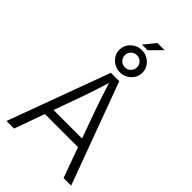

<svg xmlns="http://www.w3.org/2000/svg" viewBox="-318 -1194 1295 1295"><g transform="rotate(45 330.0 -546.0)"><path d="M21.5 0 289.6 -727.5H369.6L638.2 0H565.9L393.1 -477.1Q378.9 -517.6 361.6 -569.6Q344.2 -621.6 320.8 -696.3H337.4Q314.5 -621.1 296.9 -568.6Q279.3 -516.1 265.6 -477.1L93.8 0ZM147.5 -216.3V-276.9H512.7V-216.3ZM303.2 -1010.3 369.6 -1091.8H438.5L356.4 -1010.3ZM330.1 -772.5Q299.8 -772.5 274.9 -786.9Q250 -801.3 235.1 -825.2Q220.2 -849.1 220.2 -878.4Q220.2 -907.7 235.1 -931.4Q250 -955.1 274.9 -969.5Q299.8 -983.9 330.1 -983.9Q360.4 -983.9 385.3 -969.5Q410.2 -955.1 425 -931.4Q439.9 -907.7 439.9 -878.4Q439.9 -849.1 425 -825.2Q410.2 -801.3 385.3 -786.9Q360.4 -772.5 330.1 -772.5ZM330.1 -820.3Q354.5 -820.3 371.3 -837.2Q388.2 -854 388.2 -878.4Q388.2 -902.3 371.3 -919.2Q354.5 -936 330.1 -936Q306.2 -936 289.1 -919.2Q272 -902.3 272 -878.4Q272 -854.5 288.8 -837.4Q305.7 -820.3 330.1 -820.3Z"/></g></svg>

Font: Inter 20pt Light
Style: Regular
Weight: 300
Version: Version 4.001;git-66647c0bb